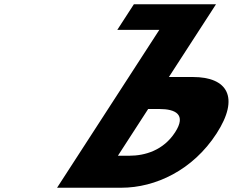

<svg xmlns="http://www.w3.org/2000/svg" viewBox="-20 -880 1091 900"><path d="M247.5 0 726.8 -740H529.8L607.5 -860H992.5L969.9 -825L914.8 -740L771.7 -519H884.7C1045.7 -519 1105.1 -424 995 -254C884.3 -83 709.5 0 548.5 0ZM674.5 -369 532.7 -150H585.7C659.7 -150 745.9 -175 800.9 -260C855.3 -344 801.5 -369 727.5 -369Z"/></svg>

Font: Hussar
Style: BdWodka
Weight: 700
Foundry: Cannot Into Space Fonts
Version: Version 2.00